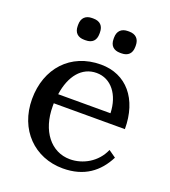

<svg xmlns="http://www.w3.org/2000/svg" viewBox="-133 -808 814 921"><g transform="rotate(20 273.5 -348.0)"><path d="M127 -659V-652C127 -618 146 -600 179 -600H186C220 -600 238 -618 238 -652V-659C238 -692 220 -711 186 -711H179C146 -711 127 -692 127 -659ZM41 -248C41 -92 148 15 293 15C402 15 470 -38 511 -119L474 -145C444 -75 375 -38 310 -38C213 -38 146 -124 146 -248V-264H509C509 -418 426 -516 296 -516C141 -516 41 -404 41 -248ZM151 -312C165 -409 215 -471 290 -471C365 -471 415 -405 418 -312ZM310 -652C310 -618 329 -600 362 -600H369C402 -600 421 -618 421 -652V-659C421 -692 402 -711 369 -711H362C329 -711 310 -692 310 -659Z"/></g></svg>

Font: LT Superior Serif Medium
Style: Regular
Weight: 500
Designer: Daniel Lyons
Foundry: LyonsType
Version: Version 2.120;FEAKit 1.0